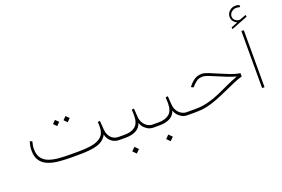

<svg xmlns="http://www.w3.org/2000/svg" viewBox="-124 -1249 2715 1846"><g transform="rotate(-20 1233.0 -326.0)"><path d="M483.4 -393.6 515.1 -362.3 483.4 -330.1 451.7 -362.3ZM376 -393.6 407.7 -362.3 376 -330.1 344.2 -362.3ZM755.4 -233.4 778.8 -236.3 785.2 -147Q788.6 -95.2 818.4 -62.7Q848.1 -30.3 894.5 -30.3H924.3V0H894.5Q842.8 0 809.3 -29.1Q775.9 -58.1 768.6 -101.1Q737.3 -42 669.9 -21Q602.5 0 485.4 0H402.8Q332 0 270.5 -6.3Q209 -12.7 162.4 -32.2Q115.7 -51.8 89.4 -90.3Q63 -128.9 63 -192.9Q63 -237.8 78.1 -283.2L101.1 -274.4Q96.7 -256.3 93 -237.5Q89.4 -218.8 89.4 -201.2Q89.4 -141.1 114.5 -106.7Q139.6 -72.3 183.3 -55.9Q227.1 -39.6 283.7 -34.9Q340.3 -30.3 402.8 -30.3H484.4Q564 -30.3 625.5 -41.5Q687 -52.7 722.4 -85.9Q757.8 -119.1 757.8 -185.5Q757.8 -199.7 757.1 -211.9Q756.3 -224.1 755.4 -233.4Z M904.3 -30.3H960Q1025.4 -30.3 1065.2 -61.8Q1105 -93.3 1105.5 -172.4Q1105.5 -208 1103 -233.4L1126.5 -236.3L1132.3 -152.8Q1134.8 -113.8 1151.6 -86.4Q1168.5 -59.1 1192.9 -44.7Q1217.3 -30.3 1242.2 -30.3H1271V0H1242.2Q1206.1 0 1179.2 -17.3Q1152.3 -34.7 1137.2 -56.9Q1122.1 -79.1 1120.6 -93.3Q1106.4 -45.9 1064 -22.9Q1021.5 0 959 0H904.3ZM1004.9 111.3 1039.1 145.5 1004.9 179.7 970.7 145.5Z M1251 -30.3H1306.6Q1372.1 -30.3 1411.9 -61.8Q1451.7 -93.3 1452.1 -172.4Q1452.1 -208 1449.7 -233.4L1473.1 -236.3L1479 -152.8Q1481.4 -113.8 1498.3 -86.4Q1515.1 -59.1 1539.6 -44.7Q1564 -30.3 1588.9 -30.3H1617.7V0H1588.9Q1552.7 0 1525.9 -17.3Q1499 -34.7 1483.9 -56.9Q1468.8 -79.1 1467.3 -93.3Q1453.1 -45.9 1410.6 -22.9Q1368.2 0 1305.7 0H1251ZM1351.6 111.3 1385.7 145.5 1351.6 179.7 1317.4 145.5Z M1598.1 -30.3H1681.2Q1749.5 -30.3 1809.8 -45.9Q1870.1 -61.5 1927 -85.9Q1983.9 -110.4 2041.3 -137.5Q2098.6 -164.6 2160.6 -188Q2112.8 -201.2 2066.2 -220Q2019.5 -238.8 1978 -256.8Q1936.5 -274.9 1904.1 -287.1Q1871.6 -299.3 1851.6 -299.3Q1811.5 -299.3 1785.9 -279.5Q1760.3 -259.8 1740.2 -236.3L1735.8 -231L1711.9 -242.7L1716.3 -248.5Q1745.1 -286.1 1777.3 -306.9Q1809.6 -327.6 1852.1 -327.6Q1876 -327.6 1917 -311.5Q1958 -295.4 2008.3 -273.2Q2058.6 -251 2109.9 -231.4Q2161.1 -211.9 2205.6 -205.1V-171.9Q2165 -160.2 2125 -143.3Q2085 -126.5 2023.9 -98.6Q1952.1 -65.9 1895 -43.9Q1837.9 -22 1786.6 -11Q1735.4 0 1679.7 0H1598.1Z M2342.3 -674.8Q2322.8 -684.6 2307.4 -702.4Q2292 -720.2 2292 -747.1Q2292 -785.2 2319.3 -808.6Q2346.7 -832 2378.9 -832Q2391.6 -832 2399.4 -830.6Q2407.2 -829.1 2419.9 -824.7L2420.4 -803.2Q2401.9 -809.6 2380.9 -809.6Q2353 -809.6 2332 -791Q2311 -772.5 2311 -746.6Q2311 -719.7 2332.8 -703.9Q2354.5 -688 2374 -690.4Q2380.4 -690.9 2387.7 -694.3L2443.4 -715.3L2446.3 -695.8L2278.3 -629.9L2275.9 -647.9ZM2377 -582.5V0H2352.1V-582.5Z"/></g></svg>

Font: Vazirmatn UI FD Thin
Style: Regular
Weight: 100
Designer: Saber Rastikerdar
Foundry: Saber Rastikerdar
Version: Version 33.003